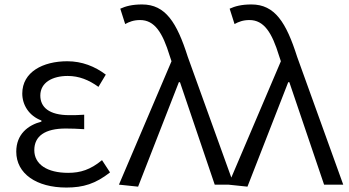

<svg xmlns="http://www.w3.org/2000/svg" viewBox="-20 -829 1569 862"><path d="M278 13C354 13 409 -4 474 -55L438 -110C386 -67 341 -53 286 -53C192 -53 134 -91 134 -155C134 -218 182 -252 275 -252C302 -252 326 -251 358 -249V-314C331 -312 313 -312 291 -312C200 -312 161 -348 161 -400C161 -459 216 -488 284 -488C335 -488 379 -470 422 -439L455 -494C406 -531 348 -554 282 -554C173 -554 80 -506 80 -409C80 -358 110 -309 166 -288V-283C105 -267 53 -226 53 -148C53 -49 144 13 278 13Z M600 9 783 -460H788L944 0H1030L823 -574C774 -728 723 -809 618 -809C573 -809 544 -801 520 -790L542 -721C560 -731 580 -739 609 -739C674 -739 710 -683 742 -578L750 -554L514 0Z M1091 9 1274 -460H1279L1435 0H1521L1314 -574C1265 -728 1214 -809 1109 -809C1064 -809 1035 -801 1011 -790L1033 -721C1051 -731 1071 -739 1100 -739C1165 -739 1201 -683 1233 -578L1241 -554L1005 0Z"/></svg>

Font: Noto Sans HK DemiLight
Style: Regular
Weight: 350
Designer: Ryoko NISHIZUKA 西塚涼子 (kana, bopomofo & ideographs); Paul D. Hunt (Latin, Greek & Cyrillic); Sandoll Communications 산돌커뮤니
Foundry: Adobe
Version: Version 2.004;hotconv 1.0.118;makeotfexe 2.5.65603